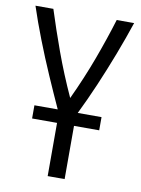

<svg xmlns="http://www.w3.org/2000/svg" viewBox="-80 -748 590 803"><g transform="rotate(10 215.0 -346.5)"><path d="M179 0V-226H73V-282H172Q144 -343 113 -414Q82 -485 54 -557Q26 -629 5 -693H81Q107 -611 139.5 -521.5Q172 -432 215 -338Q259 -432 292 -521.5Q325 -611 350 -693H424Q402 -627 374.5 -555Q347 -483 317 -413Q287 -343 257 -282H358V-226H251V0Z"/></g></svg>

Font: Ubuntu Sans Condensed
Style: Regular
Weight: 400
Width: 3
Designer: Dalton Maag Ltd
Foundry: Dalton Maag Ltd
Version: Version 1.006; ttfautohint (v1.8.4.7-5d5b)